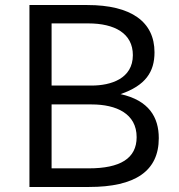

<svg xmlns="http://www.w3.org/2000/svg" viewBox="-20 -743 712 763"><path d="M97 0H334C517 0 611 -63 611 -194C611 -277 572 -344 459 -369C558 -403 594 -457 594 -535C594 -656 502 -723 327 -723H97ZM185 -403V-650H331C436 -650 508 -610 508 -524C508 -430 420 -403 344 -403ZM185 -74V-328H344C443 -328 523 -291 523 -198C523 -113 457 -74 333 -74Z"/></svg>

Font: United Sans
Style: Regular
Weight: 400
Designer: Pablo Impallari, Rodrigo Fuenzalida (Modified by Dan O. Williams)
Version: Version 1.000;PS 001.000;hotconv 1.0.88;makeotf.lib2.5.64775